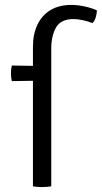

<svg xmlns="http://www.w3.org/2000/svg" viewBox="-20 -758 414 781"><path d="M148.5 -489.5 148 -430 28 -428Q26.5 -435 25.5 -443.2Q24.5 -451.5 24.5 -459Q24.5 -476 28 -491.5ZM114 -567.5Q114 -619 132.2 -657.5Q150.5 -696 185.5 -717Q220.5 -738 269.5 -738Q296 -738 324.5 -731.8Q353 -725.5 374 -716Q374 -702.5 369.5 -687.8Q365 -673 356 -664Q337 -672 315.5 -676.2Q294 -680.5 279.5 -680.5Q227.5 -680.5 208 -646.2Q188.5 -612 188.5 -560V0Q180.5 1.5 170.2 2.2Q160 3 151 3Q142 3 132 2.2Q122 1.5 114 0Z"/></svg>

Font: Signika
Style: Regular
Weight: 300
Designer: Anna Giedry
Foundry: Anna Giedry
Version: Version 2.000